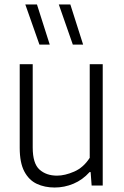

<svg xmlns="http://www.w3.org/2000/svg" viewBox="-20 -828 552 857"><path d="M224 9Q179.5 9 144.2 -7.5Q109 -24 88.5 -62.8Q68 -101.5 68 -168V-541.5H126V-169.5Q126 -98.5 156.2 -71.2Q186.5 -44 234.5 -44Q269.5 -44 311 -62Q352.5 -80 380.5 -123.5V-541.5H438.5V0H389L384.5 -60H380Q348.5 -25 308 -8Q267.5 9 224 9ZM305 -629 242.5 -808H294L351 -629ZM156 -629 93 -808H145L202 -629Z"/></svg>

Font: Encode Sans SmCnd Lt
Style: Regular
Weight: 300
Width: 4
Designer: Multiple Designers
Foundry: Impallari Type
Version: Version 3.002; ttfautohint (v1.8.3) -l 8 -r 50 -G 200 -x 14 